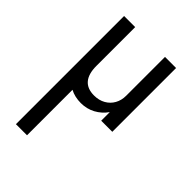

<svg xmlns="http://www.w3.org/2000/svg" viewBox="-227 -560 979 979"><g transform="rotate(45 262.5 -70.0)"><path d="M155 -180Q155 -123 179.5 -94Q204 -65 253 -65Q288 -65 314.5 -80Q341 -95 355.5 -121Q370 -147 370 -180V-460H450V0H370V-62Q346 -28 310.5 -9Q275 10 233 10Q211 10 191.5 5.5Q172 1 155 -8V320H75V-460H155Z"/></g></svg>

Font: Jost
Style: Regular
Weight: 400
Version: Version 3.710